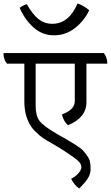

<svg xmlns="http://www.w3.org/2000/svg" viewBox="-50 -910 637 1104"><path d="M155 -544V-302Q155 -244 177.5 -214.5Q200 -185 279 -139Q407 -68 428 -44Q461 -5 466 14Q471 33 471 62Q471 91 454.5 116.5Q438 142 405 174Q377 154 359 118Q385 105 401.5 85.5Q418 66 418 51.5Q418 37 407 23.5Q396 10 370 -8Q314 -48 263 -77Q212 -106 195.5 -117.5Q179 -129 156.5 -150.5Q134 -172 122 -194Q90 -249 90 -327V-544H-10Q-30 -568 -30 -605H547Q567 -580 567 -544H447V-323Q447 -233 341 -190Q316 -211 306 -252Q380 -279 380 -328V-544ZM63 -865Q83 -880 104 -886Q139 -825 173 -799Q207 -773 250 -773Q346 -773 396 -890Q430 -879 463 -851Q434 -790 381 -748.5Q328 -707 260.5 -707Q193 -707 142.5 -752.5Q92 -798 63 -865Z"/></svg>

Font: Karma
Style: Regular
Weight: 400
Designer: Joana Correia
Foundry: Indian Type Foundry
Version: Version 1.202;PS 1.0;hotconv 1.0.78;makeotf.lib2.5.61930; tt